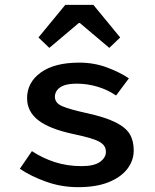

<svg xmlns="http://www.w3.org/2000/svg" viewBox="-20 -762 640 794"><path d="M303 12Q234 12 171 -10.5Q108 -33 62 -64L112 -137Q156 -108 207 -91.5Q258 -75 318 -75Q369 -75 393.5 -92.5Q418 -110 418 -134Q418 -146 412.5 -156Q407 -166 393 -174.5Q379 -183 352 -191Q325 -199 282 -208Q184 -229 138 -265Q92 -301 92 -356Q92 -421 148.5 -462Q205 -503 308 -503Q369 -503 422.5 -483Q476 -463 513 -438L460 -367Q425 -391 383 -403.5Q341 -416 298 -416Q265 -416 245.5 -409Q226 -402 216.5 -389.5Q207 -377 207 -362Q207 -336 237 -323Q267 -310 335 -295Q414 -278 457 -256.5Q500 -235 516.5 -207.5Q533 -180 533 -140Q533 -98 506.5 -63.5Q480 -29 429 -8.5Q378 12 303 12ZM184 -564 139 -607 250 -742H366L477 -607L432 -564L310 -667H306Z"/></svg>

Font: Source Code Pro SemiBold
Style: Regular
Weight: 600
Monospace: yes
Designer: Paul D. Hunt, Teo Tuominen
Foundry: Adobe Systems Incorporated
Version: Version 1.018;hotconv 1.0.116;makeotfexe 2.5.65601